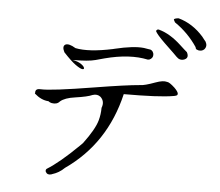

<svg xmlns="http://www.w3.org/2000/svg" viewBox="-57 -862 1113 973"><g transform="rotate(5 500.0 -375.0)"><path d="M956 -653Q945 -642 927 -645Q927 -645 924 -646Q921 -647 916 -649Q911 -654 911 -660Q865 -729 796 -776Q788 -790 789 -791Q795 -797 813 -798Q885 -778 940 -716Q945 -709 950 -703Q955 -697 959 -692Q971 -670 956 -653ZM860 -593Q837 -584 819 -603Q817 -606 753 -667Q711 -708 704 -724Q709 -735 719 -732Q748 -724 776 -707Q804 -690 831 -665Q845 -652 854.5 -643.5Q864 -635 869 -631Q884 -603 860 -593ZM296 -541Q323 -536 338.5 -525.5Q354 -515 356.5 -506.5Q359 -498 348.5 -499Q338 -500 314 -517Q290 -534 252 -575L251 -576Q236 -605 252 -615Q269 -624 305 -602Q373 -588 495 -614Q497 -615 499 -615Q501 -615 503 -616Q599 -639 651 -633Q657 -632 663 -631Q669 -630 675 -629Q694 -629 700 -610Q701 -607 701 -602Q701 -585 683 -577Q680 -576 675 -576Q582 -596 456 -563Q444 -559 412 -551Q376 -541 296 -541ZM239 46Q219 52 210 36Q206 26 213 20Q244 1 283 -31.5Q322 -64 370 -111L385 -126Q441 -201 454 -247Q463 -279 463 -312Q476 -345 453 -367Q436 -381 412 -373Q388 -362 325 -353Q273 -346 250 -326Q236 -309 209 -314Q199 -316 192 -322Q155 -324 120 -355Q121 -356 121 -360Q120 -377 138 -379H148Q199 -376 418 -412Q497 -425 554.5 -433Q612 -441 648 -444Q670 -444 724 -464Q762 -478 782 -472Q794 -472 822 -446Q858 -410 828 -405Q826 -404 824 -404Q784 -397 720.5 -394Q657 -391 569 -391Q509 -135 305 7Q278 34 241 45Q240 46 239 46Z"/></g></svg>

Font: New Tegomin
Style: Regular
Weight: 400
Designer: Kyosuke Nagai
Version: Version 1.000